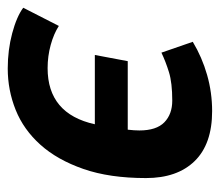

<svg xmlns="http://www.w3.org/2000/svg" viewBox="-79 -498 568 496"><g transform="rotate(90 205.0 -250.0)"><path d="M115 -296H292Q293 -304 293.5 -312Q294 -320 294 -326Q294 -370 273 -390.5Q252 -411 217 -411Q171 -411 143.5 -402.5Q116 -394 93 -383L65 -464Q105 -488 150.5 -501Q196 -514 244 -514Q329 -514 373 -469Q417 -424 417 -343Q417 -249 393.5 -181.5Q370 -114 331 -70.5Q292 -27 241 -6.5Q190 14 134 14Q86 14 43 2.5Q0 -9 -23 -26L24 -118Q44 -105 73 -97Q102 -89 133 -89Q251 -89 278 -211H99Z"/></g></svg>

Font: PT Sans
Style: Bold Italic
Weight: 700
Italic angle: -12°
Designer: A.Korolkova, O.Umpeleva, V.Yefimov
Foundry: ParaType Ltd
Version: Version 2.003W OFL